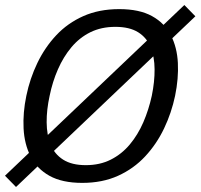

<svg xmlns="http://www.w3.org/2000/svg" viewBox="-44 -712 792 758"><path d="M280.7 10Q201.2 10 151.2 -18Q101.3 -46 76.8 -94.5Q52.2 -143 49.1 -205Q46 -267 60 -334Q74 -402 103.6 -463.5Q133.2 -525 178.2 -573Q223.3 -621 285.2 -648.5Q347.2 -676 426.7 -676Q506.2 -676 556 -648.5Q605.8 -621 630.5 -573Q655.2 -525 658.2 -463.5Q661.3 -402 647.3 -334Q633.3 -267 603.8 -205Q574.2 -143 529 -94.5Q483.8 -46 422 -18Q360.2 10 280.7 10ZM294.8 -60Q350.3 -60 393.4 -81.8Q436.5 -103.5 468.4 -141.6Q500.3 -179.7 521.8 -229.2Q543.2 -278.7 555.3 -334Q566.7 -389.5 566.3 -438.5Q566 -487.5 550.7 -525.5Q535.3 -563.5 501.2 -584.8Q467 -606 411.5 -606Q356 -606 312.9 -584.8Q269.8 -563.5 238 -525.5Q206.2 -487.5 184.8 -438.5Q163.3 -389.5 152 -334Q139.8 -278.7 140.2 -229.2Q140.5 -179.7 155.8 -141.6Q171 -103.5 205.2 -81.8Q239.3 -60 294.8 -60ZM683.8 -692.2 727.3 -647.7 19.2 26.2 -24.3 -18.3Z"/></svg>

Font: Epunda Sans Light
Style: Italic
Weight: 300
Italic angle: -12.0243°
Designer: Simon Atzbach
Foundry: typofactur
Version: Version 2.204